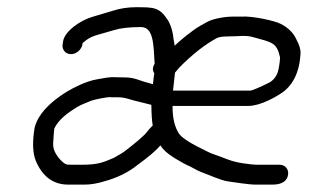

<svg xmlns="http://www.w3.org/2000/svg" viewBox="-20 -517 863 532"><path d="M209 -397.8C211.2 -399.6 214.9 -402.6 219.5 -406.2C236.7 -419.5 261.3 -422.6 295.6 -433.5C312.4 -438.9 337.5 -442 370.2 -442C405.4 -442 405.2 -396 408.5 -340.1C403.2 -332.3 401.5 -322.2 407.5 -314C406.3 -305.8 404.9 -295.2 403.8 -283.7C396.3 -285.7 385 -289.1 381 -290.1C368.9 -293.1 352.1 -302.5 326.3 -302.5C313.6 -302.5 304.6 -302.7 300.1 -303C280.8 -304.2 269.4 -300.3 251.6 -297.7C215.4 -292.4 170.9 -268.1 145.3 -249.8C119.4 -231.2 85.5 -201.9 75.9 -163.1L75.8 -162.6L75.7 -162C69.7 -124.1 70.2 -94.1 79 -71.9C96.6 -29.2 126.6 -5.5 168.4 -5.5H215.2C231.2 -5.5 249.1 -8.5 267.4 -14.1C304.2 -24.1 335.5 -39.1 362.1 -60.8C390.9 -81.7 411.2 -98.4 424.3 -114.2C432.2 -102.2 442.9 -91.6 465.1 -78.1C483.4 -67.1 495.5 -60.3 505.1 -56.6C520.1 -48.1 534.6 -40.8 544.3 -37.6C557.6 -33.1 592.2 -16.8 612.9 -14.2C627.8 -12.3 668.1 -5.5 687.4 -5.5H734.6C750.6 -5.5 774.4 -8.7 778.2 -33C780.6 -48 770.1 -60.5 755.1 -60.5H692.1C684 -60.5 670.4 -61.9 651.6 -64.8C618.2 -70 605 -78.4 577.2 -87.7C559.1 -93.7 553.4 -98 537.2 -105.8C501.2 -123.2 481 -138.3 475.5 -147.4C463.9 -165.8 458 -189.6 458.1 -223.5H667.8C702.6 -223.5 745.5 -249.8 755.4 -256.1C791.5 -277.8 809.7 -316.9 812.7 -367.4C813.5 -380.3 809.5 -392.2 800.9 -408.4C793 -426 778 -440.9 757.1 -451.2C740.5 -459.7 679.1 -473.2 648.5 -471H625.2C604.5 -471 570.2 -465.6 553.4 -455.9C540.9 -448.7 526.2 -441.8 511.1 -429.6C495.7 -418.3 480.6 -405.9 463.8 -390.3C463.4 -394.1 462.7 -399.7 461.4 -405.2C459.4 -428 453.4 -449.3 443.1 -464.3C420.9 -496.8 405.9 -497 356.7 -497C334.3 -497 312.6 -493.7 292.9 -487.3L266.5 -479.4C255.6 -476 245.3 -473.1 236.3 -470.4C201.6 -460.3 159.1 -430.2 154.8 -402.5L153.5 -394.5C151.1 -379.5 161.6 -367 176.6 -367C191.7 -367 206.1 -379.5 208.5 -394.5ZM382 -145.2C371.6 -135.2 359.1 -124.2 351 -118C333.5 -104.7 327.7 -98.2 314.1 -90.4L295.7 -79.8C266.7 -67.1 250.6 -60.5 206.7 -60.5H181.4C173.8 -60.5 168.4 -60.8 164.4 -61.3C155.4 -63.7 125.4 -90.7 127.3 -119.9L128.9 -144.7C129.3 -151.5 129.8 -156.7 130.3 -160C130.6 -161.4 133.8 -168.6 142.4 -179.3C150.2 -189 161.5 -199.1 176.5 -209.3C204.1 -228 203.6 -225.5 232.2 -237.7C239.8 -240.9 279.6 -249.2 287.3 -247.7L288.6 -247.5H305.7C328.1 -247.5 338.8 -241 358.1 -236.8C373.4 -233.5 381 -230.6 399.4 -226.5C399.7 -202.1 400.8 -183.5 403.1 -169.3C397.5 -163.9 389.5 -155 382 -145.2ZM477.4 -330.4C512 -365.6 547.6 -393.6 580.6 -411.4C584.9 -413.7 594.5 -416 609.2 -416C644.5 -416 658.3 -420.5 682.4 -413.8C732.9 -399.7 746.8 -399.7 755.8 -358.7C756.1 -357 755.6 -344.9 751.9 -326C748.7 -310 742.2 -299.5 729.3 -289.9C700.1 -274.6 677.8 -266.3 674.5 -266H459.4L464.9 -315.7C468.5 -319.7 472.7 -324.6 477.4 -330.4Z"/></svg>

Font: MewTooHand
Style: BdIta
Weight: 400
Designer: Mew Too, Robert Jablonski
Version: Version 0.77